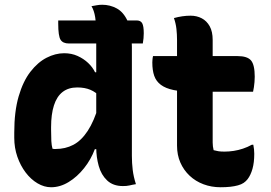

<svg xmlns="http://www.w3.org/2000/svg" viewBox="-20 -776 1140 808"><path d="M225 -690H555Q572 -690 578.5 -678Q585 -666 585 -636Q585 -626 584 -615Q583 -604 581 -593H270Q245 -593 235 -608.5Q225 -624 225 -677Q225 -681 225 -684Q225 -687 225 -690ZM250 -552Q281 -552 306.5 -540.5Q332 -529 351 -511Q370 -493 380 -472H402V-368Q384 -388 360.5 -398Q337 -408 305 -408Q268 -408 243.5 -389Q219 -370 207 -332.5Q195 -295 195 -241V-230Q195 -201 196 -182.5Q197 -164 201 -150Q205 -149 208 -149Q211 -149 214 -149Q255 -149 288.5 -166.5Q322 -184 349 -225Q376 -266 396 -334V-148H379Q363 -105 334 -68.5Q305 -32 269 -10Q233 12 195 12Q166 12 138 -4.5Q110 -21 88 -50Q66 -79 53 -116.5Q40 -154 40 -196V-218Q40 -307 58.5 -370.5Q77 -434 108 -474Q139 -514 176 -533Q213 -552 250 -552ZM410 -756Q443 -756 471.5 -740.5Q500 -725 517.5 -686.5Q535 -648 535 -579Q535 -519 535 -461Q535 -403 535 -346.5Q535 -290 535 -233.5Q535 -177 535 -120Q535 -90 538.5 -61Q542 -32 552 -1Q545 0 538 1.5Q531 3 524.5 4.5Q518 6 511.5 6.5Q505 7 497 7Q456 7 431 -16.5Q406 -40 395.5 -77.5Q385 -115 385 -155Q385 -229 385 -290Q385 -351 385 -407Q385 -463 385 -522Q385 -581 385 -651Q385 -676 380.5 -704Q376 -732 365 -750Q371 -751 376.5 -752Q382 -753 387.5 -754Q393 -755 398.5 -755.5Q404 -756 410 -756Z M624 -540H979Q1021 -540 1036.5 -521.5Q1052 -503 1052 -453Q1052 -442 1051 -430.5Q1050 -419 1048.5 -409Q1047 -399 1045 -390H797Q745 -390 711 -397Q677 -404 657 -419Q637 -434 629 -457Q621 -480 621 -513Q621 -518 621.5 -523Q622 -528 622.5 -532.5Q623 -537 624 -540ZM1046 -167Q1048 -157 1049 -147.5Q1050 -138 1050 -129Q1050 -92 1042.5 -65.5Q1035 -39 1022 -22Q1015 -13 1005.5 -6.5Q996 0 981.5 4Q967 8 949 10Q931 12 908 12Q870 12 836.5 -0.5Q803 -13 778 -36.5Q753 -60 739 -92Q725 -124 725 -163Q725 -219 725 -274.5Q725 -330 725 -385.5Q725 -441 725 -497Q725 -553 725 -608Q725 -631 722.5 -654Q720 -677 712 -700Q730 -705 747.5 -707.5Q765 -710 782 -710Q808 -710 829 -699Q850 -688 862.5 -665.5Q875 -643 875 -608Q875 -554 875 -500Q875 -446 875 -392Q875 -338 875 -284Q875 -230 875 -176Q875 -168 876 -160Q877 -152 879 -144Q890 -141 899.5 -139.5Q909 -138 925 -138Q944 -138 963.5 -141Q983 -144 1002.5 -150.5Q1022 -157 1040 -167Z"/></svg>

Font: Recursive Casual ExtraBold
Style: Regular
Weight: 800
Version: Version 1.047